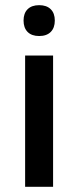

<svg xmlns="http://www.w3.org/2000/svg" viewBox="-20 -716 300 736"><path d="M183.5 -503V0H76.3V-503ZM190.1 -637.3Q190.1 -609.2 174.4 -593.5Q158.7 -577.9 130.2 -577.9Q101.6 -577.9 85.9 -593.5Q70.3 -609.2 70.3 -637.3Q70.3 -665.3 85.9 -680.7Q101.6 -696.2 130.2 -696.2Q158.7 -696.2 174.4 -680.7Q190.1 -665.3 190.1 -637.3Z"/></svg>

Font: Khula SemiBold
Style: Regular
Weight: 600
Designer: Erin McLaughlin, Steve Matteson
Version: Version 1.002;PS 1.0;hotconv 1.0.72;makeotf.lib2.5.5900; ttf